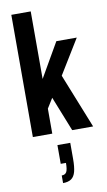

<svg xmlns="http://www.w3.org/2000/svg" viewBox="-109 -775 623 1120"><g transform="rotate(-10 203.0 -214.5)"><path d="M43 0V-724H158V-324L275 -527H396L271 -323L400 0H276L194 -206L158 -148V0ZM170 295V250Q191 250 199 235Q207 220 207 182H176V71H252V166Q252 214 244.5 242Q237 270 219 282.5Q201 295 170 295Z"/></g></svg>

Font: Archivo ExtraCondensed
Style: Bold
Weight: 700
Width: 2
Designer: Hector Gatti
Foundry: Omnibus-Type
Version: Version 2.001